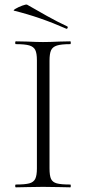

<svg xmlns="http://www.w3.org/2000/svg" viewBox="-20 -802 370 822"><path d="M281 -12Q283 -12 283 -6Q283 0 281 0Q251 0 234 -1L164 -2L97 -1Q79 0 48 0Q45 0 45 -6Q45 -12 48 -12Q87 -12 105.5 -17Q124 -22 131 -36.5Q138 -51 138 -81V-544Q138 -574 131 -588Q124 -602 105.5 -607.5Q87 -613 48 -613Q45 -613 45 -619Q45 -625 48 -625L97 -624Q139 -622 164 -622Q192 -622 234 -624L281 -625Q283 -625 283 -619Q283 -613 281 -613Q242 -613 223.5 -607Q205 -601 198.5 -586.5Q192 -572 192 -542V-81Q192 -50 198.5 -36Q205 -22 223 -17Q241 -12 281 -12ZM41 -756Q34 -757 46.5 -764.5Q59 -772 75.5 -778Q92 -784 96 -782Q136 -759 180.5 -734Q225 -709 268 -689Q270 -688 270 -685Q270 -682 268 -680Q266 -678 264 -679Q151 -729 41 -756Z"/></svg>

Font: Cormorant Garamond Light
Style: Regular
Weight: 300
Designer: Christian Thalmann (Catharsis Fonts)
Version: Version 3.000